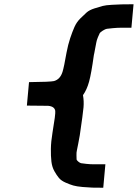

<svg xmlns="http://www.w3.org/2000/svg" viewBox="-20 -770 658 900"><path d="M464 110Q431 110 413 109.5Q395 109 367 106.5Q339 104 323.5 99.5Q308 95 287.5 86Q267 77 256.5 64.5Q246 52 235 32.5Q224 13 221 -12.5Q218 -38 218.5 -72Q219 -106 226 -148Q241 -236 239 -250Q236 -271 206 -274Q202 -274 106 -275L116 -385Q216 -386 233 -390Q262 -398 273 -433Q280 -455 292 -524Q299 -561 309 -591Q319 -621 329 -643.5Q339 -666 356 -683Q373 -700 386 -711.5Q399 -723 422.5 -730.5Q446 -738 461 -742Q476 -746 505 -747.5Q534 -749 550 -749.5Q566 -750 600 -750Q604 -750 606 -750L596 -640Q562 -640 546 -640Q530 -640 509 -638Q488 -636 481 -635Q474 -634 462 -626.5Q450 -619 447.5 -614.5Q445 -610 439 -595.5Q433 -581 431.5 -571Q430 -561 425 -537Q424 -532 423.5 -529Q423 -526 422 -521Q421 -516 420 -512Q408 -425 397.5 -387Q387 -349 369 -324Q374 -296 371.5 -267Q369 -238 354 -136Q352 -122 347 -98Q343 -75 340.5 -65.5Q338 -56 338.5 -42Q339 -28 339 -23.5Q339 -19 347 -12.5Q355 -6 360 -5Q365 -4 383.5 -2Q402 0 414.5 0Q427 0 458 0Q468 0 474 0Z"/></svg>

Font: Hermit
Style: Bold Italic
Weight: 700
Italic angle: -10°
Designer: Pablo Caro
Version: Version 2.000;PS 002.000;hotconv 1.0.88;makeotf.lib2.5.64775